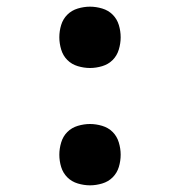

<svg xmlns="http://www.w3.org/2000/svg" viewBox="-20 -548 540 576"><path d="M250 8Q232 8 213.5 2.5Q195 -3 182 -16Q169 -29 163.5 -47Q158 -65 158 -84Q158 -102 163.5 -120.5Q169 -139 182 -152Q195 -165 213.5 -170.5Q232 -176 250 -176Q268 -176 286.5 -170.5Q305 -165 318 -152Q331 -139 336.5 -120.5Q342 -102 342 -84Q342 -65 336.5 -47Q331 -29 318 -16Q305 -3 286.5 2.5Q268 8 250 8ZM250 -344Q232 -344 213.5 -349.5Q195 -355 182 -368Q169 -381 163.5 -399.5Q158 -418 158 -436Q158 -455 163.5 -473Q169 -491 182 -504Q195 -517 213.5 -522.5Q232 -528 250 -528Q268 -528 286.5 -522.5Q305 -517 318 -504Q331 -491 336.5 -473Q342 -455 342 -436Q342 -418 336.5 -399.5Q331 -381 318 -368Q305 -355 286.5 -349.5Q268 -344 250 -344Z"/></svg>

Font: Iosevka Term Semibold
Style: Regular
Weight: 600
Monospace: yes
Designer: Belleve Invis
Foundry: Belleve Invis
Version: Version 31.4.0